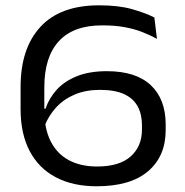

<svg xmlns="http://www.w3.org/2000/svg" viewBox="-20 -670 678 704"><path d="M334.5 13Q247.5 13 185 -19.8Q122.5 -52.5 89 -115.8Q55.5 -179 55.5 -270V-351Q55.5 -493 128.5 -571.8Q201.5 -650.5 343 -650.5Q414 -650.5 463 -636.8Q512 -623 546 -606L555.5 -527.5Q529 -542 500.5 -553Q472 -564 436.5 -570.5Q401 -577 354.5 -577Q249 -577 195.8 -519Q142.5 -461 142.5 -350V-265.5Q142.5 -198 165.8 -152Q189 -106 232.2 -82.8Q275.5 -59.5 336 -59.5Q418 -59.5 459.2 -96.5Q500.5 -133.5 500.5 -194.5V-211.5Q500.5 -251 484.8 -280Q469 -309 435.2 -324.8Q401.5 -340.5 346 -340.5Q294.5 -340.5 254.2 -323.5Q214 -306.5 186.2 -276.5Q158.5 -246.5 143.5 -208L133 -271.5H147Q159.5 -309.5 187.8 -340.8Q216 -372 261.8 -390.5Q307.5 -409 372 -409Q478 -409 532.8 -357.8Q587.5 -306.5 587.5 -213V-193Q587.5 -97 522.8 -42Q458 13 334.5 13Z"/></svg>

Font: Anek Gujarati SemiExpanded
Style: Regular
Weight: 400
Width: 6
Designer: Mrunmayee Ghaisas (Gujarati), Yesha Goshar (Latin)
Foundry: Ek Type
Version: Version 1.003